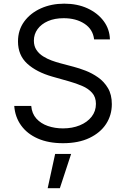

<svg xmlns="http://www.w3.org/2000/svg" viewBox="-20 -757 678 1032"><path d="M485.8 -545.4Q479.5 -599.6 434.1 -629.4Q388.7 -659.2 322.3 -659.2Q273.9 -659.2 238 -643.6Q202.1 -627.9 182.1 -600.6Q162.1 -573.2 162.1 -538.6Q162.1 -509.3 176 -488.5Q189.9 -467.8 211.9 -454.1Q233.9 -440.4 258.1 -431.6Q282.2 -422.9 302.7 -417.5L376.5 -397.9Q404.8 -390.6 439.7 -377.2Q474.6 -363.8 506.8 -341.3Q539.1 -318.8 560.1 -283.7Q581.1 -248.5 581.1 -197.3Q581.1 -138.2 550.3 -90.8Q519.5 -43.5 460.7 -15.4Q401.9 12.7 318.4 12.7Q240.2 12.7 183.1 -12.5Q126 -37.6 93.5 -82.8Q61 -127.9 56.6 -187.5H147.9Q151.4 -146.5 175.5 -119.6Q199.7 -92.8 237.3 -79.8Q274.9 -66.9 318.4 -66.9Q368.7 -66.9 408.7 -83.3Q448.7 -99.6 472.2 -129.4Q495.6 -159.2 495.6 -198.7Q495.6 -234.9 475.3 -257.8Q455.1 -280.8 422.1 -294.9Q389.2 -309.1 351.1 -319.8L261.2 -345.2Q175.8 -369.6 126.2 -415Q76.7 -460.4 76.7 -534.2Q76.7 -595.2 109.9 -640.9Q143.1 -686.5 199.5 -711.9Q255.9 -737.3 325.2 -737.3Q395.5 -737.3 450.2 -712.2Q504.9 -687 537.1 -643.8Q569.3 -600.6 570.8 -545.4ZM236.3 254.4 276.4 70.3H362.3L301.8 254.4Z"/></svg>

Font: Sahel VF Regular
Style: Regular
Weight: 400
Foundry: Saber Rastikerdar (saber.rastikerdar@gmail.com)
Version: Version 3.4.0